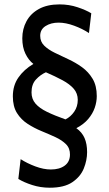

<svg xmlns="http://www.w3.org/2000/svg" viewBox="-20 -770 498 874"><path d="M206.5 84.5Q164.5 84.5 126.5 72.2Q88.5 60 63.5 44.5L74 -45.5Q103.5 -26.5 141 -12.5Q178.5 1.5 211.5 1.5Q250.5 1.5 274.2 -15.8Q298 -33 298.5 -65.5Q299 -95 280.5 -113.5Q262 -132 232.2 -145.8Q202.5 -159.5 169 -173.2Q135.5 -187 105.8 -206.2Q76 -225.5 57.2 -255.5Q38.5 -285.5 38.5 -331.5Q38.5 -381 63.8 -417.2Q89 -453.5 132 -479Q110.5 -495.5 96 -525Q81.5 -554.5 81.5 -595.5Q81.5 -638 100.5 -673.2Q119.5 -708.5 157.2 -729.2Q195 -750 251 -750Q294.5 -750 333.2 -737Q372 -724 395.5 -709.5L385 -619.5Q355.5 -639 317.5 -653Q279.5 -667 246.5 -667Q212 -667 187.5 -651.5Q163 -636 163 -607Q163 -580 181.5 -562Q200 -544 229.2 -529.8Q258.5 -515.5 291.5 -500.2Q324.5 -485 353.8 -463.8Q383 -442.5 401.8 -411Q420.5 -379.5 420.5 -332.5Q420.5 -306 411.2 -279.2Q402 -252.5 381.5 -228.2Q361 -204 327.5 -186.5Q353 -168.5 364.8 -141.8Q376.5 -115 376.5 -77.5Q376.5 -40.5 361.5 -3.2Q346.5 34 309.5 59.2Q272.5 84.5 206.5 84.5ZM278 -226.5Q301.5 -238 317.8 -261.5Q334 -285 334 -315.5Q334 -344.5 315.8 -365.8Q297.5 -387 264.5 -404.8Q231.5 -422.5 189 -441Q164 -430 143.8 -408.2Q123.5 -386.5 123.5 -349.5Q123.5 -319.5 141.5 -298.5Q159.5 -277.5 194 -260.8Q228.5 -244 278 -226.5Z"/></svg>

Font: Cabin SemiCondensed SemiBold
Style: Regular
Weight: 600
Width: 4
Designer: Pablo Impallari
Foundry: Pablo Impallari. http://www.impallari.com Igino Marini. http://www.ikern.com
Version: Version 3.001